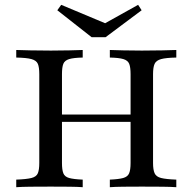

<svg xmlns="http://www.w3.org/2000/svg" viewBox="-20 -779 801 799"><path d="M437.1 0V-31.5Q474.2 -33.1 492.7 -38.3Q511.3 -43.5 517.3 -57.7Q523.4 -71.8 523.4 -100.8V-470.2Q523.4 -499.2 517.7 -513.3Q512.1 -527.4 493.5 -533.1Q475 -538.7 437.1 -539.5V-571Q458.1 -570.2 493.1 -569.4Q528.2 -568.5 570.2 -568.5Q618.5 -568.5 655.2 -569.4Q691.9 -570.2 713.7 -571V-539.5Q671 -538.7 650.4 -533.1Q629.8 -527.4 623.4 -513.3Q616.9 -499.2 616.9 -470.2V-100.8Q616.9 -72.6 623.4 -58.1Q629.8 -43.5 650.4 -38.3Q671 -33.1 713.7 -31.5V0Q691.9 -1.6 655.2 -2Q618.5 -2.4 570.2 -2.4Q527.4 -2.4 492.7 -2Q458.1 -1.6 437.1 0ZM47.6 0V-31.5Q90.3 -33.1 110.9 -38.3Q131.5 -43.5 137.5 -58.1Q143.5 -72.6 143.5 -100.8V-470.2Q143.5 -499.2 137.5 -513.3Q131.5 -527.4 110.9 -533.1Q90.3 -538.7 47.6 -539.5V-571Q69.4 -570.2 106.5 -569.4Q143.5 -568.5 191.9 -568.5Q233.9 -568.5 269 -569.4Q304 -570.2 324.2 -571V-539.5Q286.3 -538.7 267.7 -533.1Q249.2 -527.4 243.5 -513.3Q237.9 -499.2 237.9 -470.2V-100.8Q237.9 -72.6 243.5 -58.1Q249.2 -43.5 267.7 -38.3Q286.3 -33.1 324.2 -31.5V0Q304 -1.6 269 -2Q233.9 -2.4 191.1 -2.4Q142.7 -2.4 106 -2Q69.4 -1.6 47.6 0ZM201.6 -271.8V-302.4H559.7V-271.8ZM554.8 -758.9 569.4 -736.3 419.4 -624.2H361.3L218.5 -736.3L234.7 -758.9L442.7 -671.8L400 -672.6Z"/></svg>

Font: Playfair 12pt Medium
Style: Regular
Weight: 500
Designer: Claus Eggers Sørensen
Foundry: Claus Eggers Sørensen
Version: Version 2.000;gftools[0.9.28]